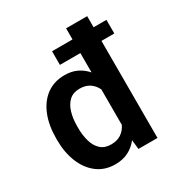

<svg xmlns="http://www.w3.org/2000/svg" viewBox="-176 -882 974 1024"><g transform="rotate(-30 311.5 -370.0)"><path d="M35.6 -257.8V-268.1Q35.6 -348.6 60.3 -409.4Q85 -470.2 131.3 -504.2Q177.7 -538.1 242.7 -538.1Q285.2 -538.1 317.9 -522.5Q350.6 -506.8 375 -478.5V-597.7H249V-681.6H375V-750H504.9V-681.6H584V-597.7H504.9V0H387.7L381.3 -57.1Q356.4 -25.4 321.8 -7.8Q287.1 9.8 241.7 9.8Q177.2 9.8 131.1 -25.1Q85 -60.1 60.3 -120.6Q35.6 -181.2 35.6 -257.8ZM165 -268.1V-257.8Q165 -212.4 175.8 -175Q186.5 -137.7 210.7 -115.5Q234.9 -93.3 274.4 -93.3Q312 -93.3 336.7 -110.1Q361.3 -127 375 -155.3V-374Q361.3 -402.8 336.7 -419.2Q312 -435.5 275.4 -435.5Q235.8 -435.5 211.7 -413.1Q187.5 -390.6 176.3 -352.8Q165 -314.9 165 -268.1Z"/></g></svg>

Font: Vazirmatn RD UI SemiBold
Style: Regular
Weight: 600
Designer: Saber Rastikerdar
Foundry: Saber Rastikerdar
Version: Version 33.003